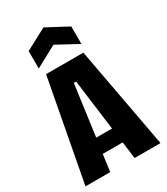

<svg xmlns="http://www.w3.org/2000/svg" viewBox="-217 -990 942 1084"><g transform="rotate(-30 253.5 -448.0)"><path d="M113 -708 252 -783 391 -708V-822L252 -896L113 -822ZM9 0H170L185 -110H315L329 0H498L376 -660H133ZM244 -539H259L302 -208H199Z"/></g></svg>

Font: Bricolage Grotesque 10pt Condensed ExtraBold
Style: Regular
Weight: 800
Width: 3
Designer: Mathieu Triay
Foundry: Atelier Triay
Version: Version 1.000;gftools[0.9.29]